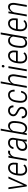

<svg xmlns="http://www.w3.org/2000/svg" viewBox="2342 -3132 800 5525"><g transform="rotate(-90 2742.5 -370.0)"><path d="M172.9 -87.4 367.7 -528.3H424.8L182.1 0H139.2L61.5 -528.3H114.7Z M610.4 9.8Q524.9 8.3 482.9 -56.9Q440.9 -122.1 453.1 -229.5L459 -278.3Q474.1 -402.3 533.7 -471.4Q593.3 -540.5 683.1 -538.1Q747.1 -536.1 783 -496.3Q818.8 -456.5 823.2 -386.7Q825.7 -345.2 820.8 -305.7L814.5 -259.3H512.2L507.3 -229Q502.9 -197.8 504.9 -165Q507.3 -108.9 536.1 -75.2Q564.9 -41.5 614.7 -40Q654.3 -39.1 685.8 -54.7Q717.3 -70.3 745.1 -96.7L770.5 -59.6Q710 11.7 610.4 9.8ZM679.7 -487.8Q618.7 -490.2 577.1 -446Q535.6 -401.9 516.1 -310.1H767.6L770 -324.7Q773.4 -351.6 772 -379.9Q769.5 -428.7 745.6 -457.3Q721.7 -485.8 679.7 -487.8Z M1164.1 -478.5Q1142.1 -482.4 1130.9 -482.4Q1085.9 -483.4 1046.9 -450Q1007.8 -416.5 993.7 -365.2L931.6 0H877.4L969.2 -528.3H1022.5L1005.4 -449.2Q1059.6 -543 1137.7 -539.6Q1148.9 -539.1 1171.9 -532.2Z M1432.1 0Q1430.2 -18.6 1432.1 -36.6L1436.5 -73.2Q1371.6 12.2 1284.7 10.3Q1222.2 9.3 1189.9 -31Q1157.7 -71.3 1162.6 -134.8Q1168 -214.8 1229 -261.5Q1290 -308.1 1382.8 -308.1L1472.7 -307.6L1483.4 -381.8Q1488.8 -430.7 1467.5 -458.7Q1446.3 -486.8 1395.5 -487.8Q1347.7 -488.8 1313.2 -460Q1278.8 -431.2 1268.6 -382.8L1215.3 -383.3Q1225.1 -451.7 1277.1 -495.6Q1329.1 -539.6 1400.9 -538.6Q1471.2 -537.6 1507.3 -495.6Q1543.5 -453.6 1536.6 -380.4L1492.2 -110.8Q1487.8 -83.5 1487.8 -58.1L1488.8 -5.9L1487.8 0ZM1294.4 -41.5Q1339.8 -40.5 1378.7 -65.2Q1417.5 -89.8 1442.9 -133.3L1464.8 -262.2L1389.6 -262.7Q1315.9 -262.7 1270 -229.7Q1224.1 -196.8 1218.3 -139.2Q1213.9 -93.8 1233.6 -68.1Q1253.4 -42.5 1294.4 -41.5Z M1808.1 9.8Q1765.6 8.8 1733.4 -11.5Q1701.2 -31.7 1684.1 -71.3L1667.5 0H1617.2L1747.6 -750H1801.3L1746.1 -454.6Q1802.2 -540 1888.7 -538.1Q1959 -536.1 1991.9 -485.1Q2024.9 -434.1 2021.5 -343.3Q2019.5 -300.3 2010.3 -236.3Q1992.7 -112.8 1941.7 -50.3Q1890.6 12.2 1808.1 9.8ZM1963.9 -290Q1969.2 -342.8 1967.8 -374.5Q1963.9 -432.6 1940.4 -459.2Q1917 -485.8 1874.5 -486.8Q1789.1 -488.8 1737.8 -391.1L1693.8 -128.4Q1718.8 -44.9 1801.3 -42Q1927.2 -37.6 1955.6 -225.1Z M2375.5 -133.8Q2382.8 -187 2311 -228.5L2283.2 -243.7L2234.4 -271Q2154.3 -318.4 2159.2 -393.6Q2162.6 -455.6 2210.9 -497.3Q2259.3 -539.1 2329.1 -538.1Q2398.4 -536.1 2436.5 -493.4Q2474.6 -450.7 2469.7 -383.3H2416Q2418.9 -429.2 2394.5 -457.5Q2370.1 -485.8 2326.2 -486.8Q2281.7 -487.8 2249.5 -462.4Q2217.3 -437 2211.9 -395.5Q2206.1 -347.2 2265.6 -313L2351.1 -265.6Q2434.6 -215.8 2429.7 -136.7Q2425.3 -70.3 2375 -29.3Q2324.7 11.7 2252 9.8Q2181.6 8.8 2138.9 -33.4Q2096.2 -75.7 2101.1 -144.5L2155.3 -144Q2153.3 -95.2 2179.2 -68.1Q2205.1 -41 2254.4 -40.5Q2302.7 -40.5 2336.4 -65.9Q2370.1 -91.3 2375.5 -133.8Z M2703.6 -40Q2809.6 -36.6 2839.4 -163.1H2890.1Q2876.5 -84 2825.4 -35.9Q2774.4 12.2 2700.7 10.3Q2627.9 9.3 2588.1 -39.1Q2548.3 -87.4 2547.9 -176.3Q2546.9 -220.7 2560.1 -303.7Q2578.6 -421.4 2635.7 -481Q2692.9 -540.5 2780.8 -538.1Q2851.6 -535.6 2888.9 -486.1Q2926.3 -436.5 2921.9 -350.1H2869.6Q2873.5 -416 2849.6 -450.7Q2825.7 -485.4 2776.9 -487.8Q2644.5 -492.2 2614.7 -304.2L2604.5 -226.1L2602.1 -190.9L2601.6 -175.3Q2600.1 -43.9 2703.6 -40Z M3104.5 -445.3Q3169.9 -539.6 3252.9 -538.1Q3355.5 -536.1 3364.7 -410.2L3365.7 -388.2L3362.8 -343.8L3305.2 0H3252L3309.1 -344.7L3311.5 -376.5Q3314.9 -485.4 3236.3 -487.3Q3192.4 -488.3 3150.4 -452.1Q3108.4 -416 3093.3 -367.2L3030.8 0H2976.6L3106.9 -750H3161.1Z M3507.8 0H3453.6L3545.4 -528.3H3599.6ZM3564 -680.7Q3566.4 -712.9 3601.6 -721.2Q3637.7 -714.8 3634.8 -680.7Q3632.8 -649.4 3597.2 -640.6Q3562 -647 3564 -680.7Z M3838.4 9.8Q3752.9 8.3 3710.9 -56.9Q3668.9 -122.1 3681.2 -229.5L3687 -278.3Q3702.1 -402.3 3761.7 -471.4Q3821.3 -540.5 3911.1 -538.1Q3975.1 -536.1 4011 -496.3Q4046.9 -456.5 4051.3 -386.7Q4053.7 -345.2 4048.8 -305.7L4042.5 -259.3H3740.2L3735.4 -229Q3731 -197.8 3732.9 -165Q3735.4 -108.9 3764.2 -75.2Q3793 -41.5 3842.8 -40Q3882.3 -39.1 3913.8 -54.7Q3945.3 -70.3 3973.1 -96.7L3998.5 -59.6Q3938 11.7 3838.4 9.8ZM3907.7 -487.8Q3846.7 -490.2 3805.2 -446Q3763.7 -401.9 3744.1 -310.1H3995.6L3998 -324.7Q4001.5 -351.6 4000 -379.9Q3997.6 -428.7 3973.6 -457.3Q3949.7 -485.8 3907.7 -487.8Z M4342.3 -537.6Q4429.7 -534.7 4462.9 -457L4515.6 -750H4569.8L4439.5 0H4389.2L4401.9 -67.4Q4346.2 12.2 4260.7 10.3Q4194.3 9.3 4159.9 -41.5Q4125.5 -92.3 4127.9 -186Q4128.4 -225.1 4138.7 -294.9Q4156.7 -418.9 4207.8 -479.5Q4258.8 -540 4342.3 -537.6ZM4186 -238.3Q4180.7 -186 4182.1 -154.3Q4187 -43 4274.4 -41.5Q4353.5 -39.6 4407.7 -123L4453.6 -397.9Q4429.2 -482.9 4349.6 -486.3Q4217.8 -490.7 4192.4 -288.1Z M4765.1 9.8Q4679.7 8.3 4637.7 -56.9Q4595.7 -122.1 4607.9 -229.5L4613.8 -278.3Q4628.9 -402.3 4688.5 -471.4Q4748 -540.5 4837.9 -538.1Q4901.9 -536.1 4937.7 -496.3Q4973.6 -456.5 4978 -386.7Q4980.5 -345.2 4975.6 -305.7L4969.2 -259.3H4667L4662.1 -229Q4657.7 -197.8 4659.7 -165Q4662.1 -108.9 4690.9 -75.2Q4719.7 -41.5 4769.5 -40Q4809.1 -39.1 4840.6 -54.7Q4872.1 -70.3 4899.9 -96.7L4925.3 -59.6Q4864.7 11.7 4765.1 9.8ZM4834.5 -487.8Q4773.4 -490.2 4731.9 -446Q4690.4 -401.9 4670.9 -310.1H4922.4L4924.8 -324.7Q4928.2 -351.6 4926.8 -379.9Q4924.3 -428.7 4900.4 -457.3Q4876.5 -485.8 4834.5 -487.8Z M5175.8 -528.3 5158.7 -444.3Q5223.6 -540 5308.6 -538.6Q5408.2 -536.6 5419.9 -416.5L5421.4 -388.2L5418.5 -343.8L5360.8 0H5307.6L5364.7 -344.7L5367.2 -376.5Q5370.6 -485.4 5291.5 -487.3Q5248 -488.3 5206.1 -452.1Q5164.1 -416 5148.9 -367.2L5086.4 0H5032.2L5124 -528.3Z"/></g></svg>

Font: TypoPRO Roboto
Style: Italic
Weight: 300
Italic angle: -12°
Designer: Google
Version: Version 2.136; 2016